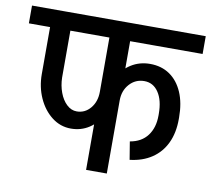

<svg xmlns="http://www.w3.org/2000/svg" viewBox="-98 -720 884 803"><g transform="rotate(10 344.0 -319.0)"><path d="M382 -562V-637.5H712.8V-562ZM575.8 -276V-283.2H662V-276ZM489 -73 476.5 -149Q525.2 -157.2 550.5 -191Q575.8 -224.8 575.8 -276H662Q662 -217.8 641.4 -174.4Q620.8 -131 582 -105.1Q543.2 -79.2 489 -73ZM575.8 -283Q575.8 -341.2 553.2 -374.6Q530.8 -408 492.8 -408L504.2 -483Q552.5 -483 587.9 -458.8Q623.2 -434.5 642.6 -389.8Q662 -345 662 -283ZM347 -310.5Q347 -359.8 367.6 -398.9Q388.2 -438 423.9 -460.5Q459.5 -483 504.2 -483L492.8 -408Q455.2 -408 430.1 -380.1Q405 -352.2 405 -310.5ZM224 -159Q179 -159 142.9 -187Q106.8 -215 85.9 -261.4Q65 -307.8 65 -362.8H151.2Q152 -329 162.9 -299.6Q173.8 -270.2 192.9 -252.1Q212 -234 235.5 -234ZM224 -159 235.5 -234Q270.5 -234 293.8 -261.9Q317 -289.8 317 -331.5H375Q375 -282.5 355.4 -243.2Q335.8 -204 301.5 -181.5Q267.2 -159 224 -159ZM65 -361.8V-627.5H151.2V-361.8ZM-25 -562V-637.5H328.5V-562ZM317 0V-626.2H405V0ZM221 -562V-637.5H501.2V-562Z"/></g></svg>

Font: Akshar Light
Style: Regular
Weight: 300
Designer: Tall Chai
Foundry: Tall Chai
Version: Version 1.100